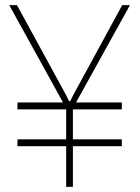

<svg xmlns="http://www.w3.org/2000/svg" viewBox="-20 -731 547 751"><path d="M267.1 -360.4 458 -710.9H488.3L277.3 -330.1H456.5V-303.2H265.1V-186H456.5V-159.2H265.1V0H238.8V-159.2H48.3V-186H238.8V-303.2H48.3V-330.1H226.6L16.1 -710.9H46.4L237.8 -360.4L250 -335.4H254.4Z"/></svg>

Font: Vazirmatn RD UI Thin
Style: Regular
Weight: 100
Designer: Saber Rastikerdar
Foundry: Saber Rastikerdar
Version: Version 33.003